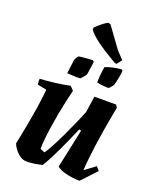

<svg xmlns="http://www.w3.org/2000/svg" viewBox="-161 -970 877 1076"><g transform="rotate(20 277.5 -432.0)"><path d="M129.1 12Q108 12 89.7 -1.3Q71.3 -14.6 58.3 -32.3Q45.2 -50 40.9 -63.3Q46.9 -90.8 52.4 -119.3Q57.9 -147.7 63.4 -177.4Q68.9 -207 74.2 -236.5Q79.4 -265.9 83.7 -294.5Q87.9 -323.2 91.4 -350.9Q94.9 -378.6 97.5 -403.6L42.8 -414.7Q39.8 -430.5 41.2 -448.5Q83.8 -451.5 130.4 -456.9Q177 -462.4 218 -471.5L239.7 -449.2Q231.6 -417.5 223 -378.2Q214.4 -339 206.6 -296.8Q198.8 -254.7 192.8 -214Q186.8 -173.4 183.5 -139.5Q180.2 -105.5 180.2 -82Q185.4 -78.9 192.8 -75.7Q200.3 -72.6 208.1 -70.5Q222.3 -91.1 240.5 -125.4Q258.7 -159.7 278.2 -201Q297.6 -242.2 316.4 -284.1Q335.1 -325.9 349.5 -362.2L363.8 -459.5H492.9L503.4 -444Q497.9 -415.2 490.6 -376.1Q483.3 -337 476.3 -293.2Q469.2 -249.5 463.1 -205.5Q457.1 -161.5 452.8 -121.5Q448.5 -81.5 447 -51.1L510.2 -98.2L529.3 -76.3L446.8 12Q428.3 12 402.5 8.9Q376.7 5.9 351.7 -1.7Q326.7 -9.2 309.7 -23.1L359.1 -255L346.9 -258Q333.1 -225.8 317.4 -190.3Q301.7 -154.9 285.3 -120Q268.9 -85.1 253 -54.5Q237.1 -24 222.4 -0.5Q197.5 5.5 175.3 8.7Q153.1 12 129.1 12ZM175.9 -530.9 186.2 -613.9Q189.1 -620.3 193.4 -627.7Q197.6 -635.2 202 -640.5Q208.9 -642.5 223.7 -644Q238.5 -645.4 255.9 -646.9Q273.4 -648.4 286.8 -648.4L293.8 -641.3Q292.8 -631.9 290.3 -614.4Q287.9 -597 285.6 -581.3Q283.4 -565.6 282 -561.1Q278.5 -555.2 269.3 -544.6Q260.2 -534 254.8 -529.1Q241.5 -527.2 218.6 -528.6Q195.7 -529.9 175.9 -530.9ZM351.2 -540.4Q351.2 -563.1 353.9 -589.7Q356.6 -616.3 360.1 -634.3Q381.6 -643.1 406.5 -648.4Q431.4 -653.8 456.7 -655.3L462.3 -648.7Q461.2 -631.5 457.5 -612.8Q453.8 -594.1 450.8 -580.1Q447.9 -566 446.4 -561.6Q444.9 -558.6 440 -552Q435.1 -545.4 429.7 -539.5Q424.3 -533.6 421.7 -532.1Q414.8 -532.1 401.3 -532.8Q387.7 -533.5 373.9 -535.5Q360.1 -537.5 351.2 -540.4ZM417.1 -674.5 406.8 -676.1Q367 -699.1 336.2 -718.8Q305.5 -738.5 283.7 -754.9Q261.9 -771.3 247.7 -785Q233.5 -798.7 226.9 -809.2L226.5 -821.1Q245.3 -839.8 263.1 -854Q280.8 -868.1 295.7 -875.7L310.2 -871.1L399.8 -747.8L441.3 -703.9Z"/></g></svg>

Font: Labrada
Style: Italic
Weight: 400
Italic angle: -7°
Designer: Mercedes Jáuregui
Foundry: Omnibus-Type Team
Version: Version 1.000